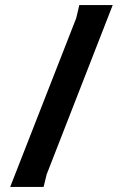

<svg xmlns="http://www.w3.org/2000/svg" viewBox="-20 -653 482 753"><path d="M279 -582 291 -633H422L163 31L151 80H20Z"/></svg>

Font: Gold
Style: Regular
Weight: 400
Designer: jaiki
Version: Version 1.000